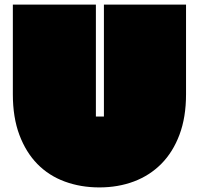

<svg xmlns="http://www.w3.org/2000/svg" viewBox="-20 -757 867 837"><path d="M36 -346V-737H398V-249H433V-737H791V-346Q791 -246 762.5 -170Q734 -94 683.5 -43Q633 8 564 34Q495 60 413 60Q332 60 262.5 34.5Q193 9 143 -42Q93 -93 64.5 -169Q36 -245 36 -346Z"/></svg>

Font: ChangwonDangamAsac Bold
Style: Regular
Weight: 700
Designer: Choi Chi-young, Lee Youngbeen, Kim Jungjin, Yoon Jihee, Han Dohee
Foundry: YoonDesign Inc.
Version: Version 1.010;Build 20210623